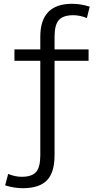

<svg xmlns="http://www.w3.org/2000/svg" viewBox="-20 -760 562 1010"><path d="M192 57V-440H56V-500H192V-567Q192 -740 359 -740Q404 -740 452 -725L437 -665Q400 -680 366 -680Q312 -680 289.5 -654.5Q267 -629 267 -567V-500H446V-440H267V57Q267 148 226.5 189Q186 230 100 230Q55 230 7 215L23 155Q60 170 94 170Q148 170 170 144.5Q192 119 192 57Z"/></svg>

Font: M PLUS 1p
Style: Regular
Weight: 400
Version: Version 1.062